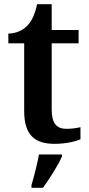

<svg xmlns="http://www.w3.org/2000/svg" viewBox="-20 -680 427 921"><path d="M242 10C299 10 347 -3 366 -12V-70C345 -65 323 -62 298 -62C251 -62 228 -90 228 -153V-472H357V-536H228V-660H158C148 -613 133 -580 112 -558C91 -535 57 -519 20 -519V-472H96V-147C96 -31 148 10 242 10ZM131 208V221H186C217 178 259 113 277 71V61H167C159 106 143 167 131 208Z"/></svg>

Font: Noto Serif Oriya SemiBold
Style: Regular
Weight: 600
Designer: David Williams
Foundry: Google LLC, David Williams
Version: Version 1.051